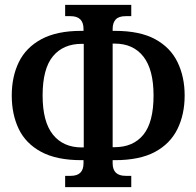

<svg xmlns="http://www.w3.org/2000/svg" viewBox="-20 -749 802 784"><path d="M246 15V-31H269Q321 -31 321 -82V-95H312Q211 -95 148 -129Q85 -163 56.5 -222.5Q28 -282 28 -359Q28 -436 57 -495.5Q86 -555 149 -589Q212 -623 312 -623H321V-631Q321 -683 268 -683H246V-729H516V-683H493Q465 -683 452.5 -669.5Q440 -656 440 -631V-623H449Q551 -623 613.5 -589Q676 -555 705 -495Q734 -435 734 -359Q734 -282 704.5 -222Q675 -162 612.5 -128.5Q550 -95 449 -95H440V-82Q440 -31 493 -31H516V15ZM440 -148H448Q524 -148 565.5 -199Q607 -250 607 -359Q607 -465 565.5 -518Q524 -571 448 -571H440ZM314 -147H322V-570H314Q238 -570 196 -519Q154 -468 154 -359Q154 -252 196 -199.5Q238 -147 314 -147Z"/></svg>

Font: Noto Serif ExtraCondensed SemiBold
Style: Regular
Weight: 600
Width: 2
Designer: Monotype Design Team
Foundry: Monotype Imaging Inc.
Version: Version 2.015; ttfautohint (v1.8.4.7-5d5b)